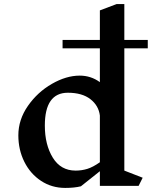

<svg xmlns="http://www.w3.org/2000/svg" viewBox="-20 -912 745 942"><path d="M590 -75 680 -40 660 0H470V-72L377 2Q345 10 300 10Q234 10 181.5 -24.5Q129 -59 99.5 -118Q70 -177 70 -248Q70 -325 117 -392.5Q164 -460 234.5 -500.5Q305 -541 371 -541Q426 -541 470 -509V-675H287V-716H470V-861L552 -892H590V-716H705V-675H590ZM470 -116V-345Q464 -394 423.5 -425.5Q383 -457 313 -457Q200 -457 200 -296Q200 -202 239 -138.5Q278 -75 351 -75Q381 -75 408.5 -83.5Q436 -92 470 -116Z"/></svg>

Font: Inknut
Style: Antiqua
Weight: 400
Designer: Claus Eggers Srensen
Foundry: Claus Eggers Srensen
Version: Version 1.000; ttfautohint (v1.2) -l 7 -r 28 -G 50 -x 13 -D 